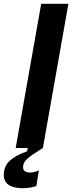

<svg xmlns="http://www.w3.org/2000/svg" viewBox="-65 -783 382 1016"><path d="M162 0H18L153 -763H297ZM-45 144Q-45 97 -14 68Q17 39 78 18L82 0H162Q102 37 79.5 57Q57 77 57 101Q57 130 94 130Q113 130 141 119L127 202Q91 213 55 213Q6 213 -19.5 195Q-45 177 -45 144Z"/></svg>

Font: Open Sauce One
Style: Bold Italic
Weight: 700
Italic angle: -10°
Designer: Alfredo Marco Pradil
Foundry: Creative Sauce Fz LLC
Version: Version 1.477